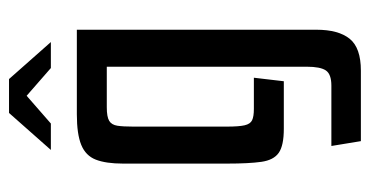

<svg xmlns="http://www.w3.org/2000/svg" viewBox="-222 -442 839 436"><g transform="rotate(-90 198.0 -224.5)"><path d="M95 175 84 108H221Q247 108 255.5 95.5Q264 83 264 52V-402H172Q150 -402 141 -396.5Q132 -391 130 -378Q128 -365 128 -342V-129Q128 -102 131 -89Q134 -76 142.5 -72Q151 -68 168 -68H239L231 0H123Q85 0 68.5 -11.5Q52 -23 48 -51Q44 -79 44 -129V-365Q44 -404 53 -427Q62 -450 86.5 -460Q111 -470 156 -470H348V74Q348 124 327.5 149.5Q307 175 255 175ZM75 -529 159 -624H236L320 -529H261L198 -584L135 -529Z"/></g></svg>

Font: Smooch Sans Thin SemiBold
Style: Regular
Weight: 600
Version: Version 1.010